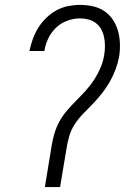

<svg xmlns="http://www.w3.org/2000/svg" viewBox="-20 -763 540 783"><path d="M163 0 190 -165Q194 -191 201.5 -217Q209 -243 222 -267Q235 -291 253.5 -312.5Q272 -334 292 -354Q312 -374 331 -395Q350 -416 365 -439.5Q380 -463 390.5 -488Q401 -513 405 -539Q408 -558 408 -576Q408 -594 404.5 -611Q401 -628 393 -643Q385 -658 371.5 -668.5Q358 -679 341 -683.5Q324 -688 306 -688Q281 -688 254.5 -678.5Q228 -669 208 -649.5Q188 -630 176.5 -605.5Q165 -581 161 -555H100Q105 -579 113.5 -603Q122 -627 135.5 -649Q149 -671 168 -689.5Q187 -708 209.5 -720.5Q232 -733 257 -738Q282 -743 306 -743Q333 -743 358.5 -737.5Q384 -732 405 -718Q426 -704 440 -683Q454 -662 461 -637.5Q468 -613 469 -586.5Q470 -560 466 -533Q461 -506 451.5 -480.5Q442 -455 428.5 -431Q415 -407 397.5 -384.5Q380 -362 360.5 -341.5Q341 -321 321 -301Q301 -281 285.5 -257.5Q270 -234 262.5 -208Q255 -182 251 -156L225 0Z"/></svg>

Font: Iosevka SS18 Light
Style: Italic
Weight: 300
Italic angle: -9°
Monospace: yes
Designer: Belleve Invis
Foundry: Belleve Invis
Version: Version 25.1.1; ttfautohint (v1.8.4)